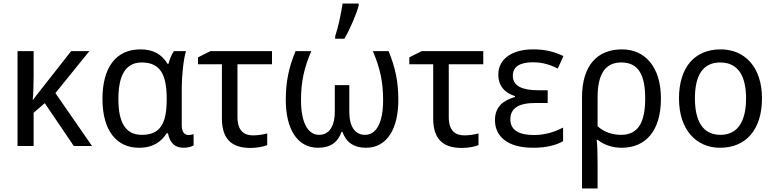

<svg xmlns="http://www.w3.org/2000/svg" viewBox="-20 -825 4376 1085"><path d="M485 -536H382L206 -312C194 -297 179 -278 167 -261H165C168 -288 170 -344 170 -397V-536H79V0H170V-188L233 -242L397 0H500L293 -299Z M765 10C849 10 893 -27 922 -72H929C942 -10 973 10 1020 10C1041 10 1064 3 1074 -3V-67C1068 -65 1055 -62 1046 -62C1024 -62 1007 -77 1007 -118V-326C1007 -397 1017 -491 1031 -536H963C948 -516 938 -487 932 -464H927C894 -518 847 -546 773 -546C638 -546 559 -447 559 -266C559 -83 642 10 765 10ZM782 -63C690 -63 649 -131 649 -265C649 -400 690 -472 781 -472C888 -472 922 -400 922 -267V-261C922 -124 883 -63 782 -63Z M1517 -536H1169L1099 -501V-462H1234V-155C1234 -21 1309 11 1396 11C1434 11 1472 3 1490 -5V-71C1470 -65 1437 -60 1410 -60C1358 -60 1322 -87 1322 -164V-462H1517Z M1874 -606H1926C1959 -662 1996 -750 2007 -794V-805H1916C1908 -751 1891 -669 1874 -620ZM2176 -536H2087C2127 -442 2145 -365 2145 -259C2145 -130 2106 -63 2043 -63C1986 -63 1954 -110 1954 -193V-344H1872V-193C1872 -118 1844 -63 1783 -63C1721 -63 1681 -130 1681 -259C1681 -365 1699 -442 1739 -536H1650C1612 -443 1595 -364 1595 -260C1595 -99 1658 10 1777 10C1847 10 1890 -21 1910 -80H1915C1936 -21 1979 10 2049 10C2168 10 2231 -99 2231 -260C2231 -364 2214 -443 2176 -536Z M2711 -536H2363L2293 -501V-462H2428V-155C2428 -21 2503 11 2590 11C2628 11 2666 3 2684 -5V-71C2664 -65 2631 -60 2604 -60C2552 -60 2516 -87 2516 -164V-462H2711Z M3075 -315H3021C2933 -315 2878 -338 2878 -397C2878 -447 2916 -473 2991 -473C3050 -473 3090 -458 3132 -438L3164 -508C3114 -532 3064 -546 2992 -546C2877 -546 2796 -494 2796 -404C2796 -339 2833 -300 2890 -282V-277C2829 -259 2777 -226 2777 -146C2777 -57 2845 10 2992 10C3069 10 3123 -5 3162 -27V-104C3121 -83 3067 -62 2997 -62C2920 -62 2864 -85 2864 -151C2864 -212 2909 -243 3005 -243H3075Z M3715 -268C3715 -448 3624 -546 3495 -546C3357 -546 3269 -457 3269 -275V240H3357V98C3357 38 3355 -13 3352 -35H3357C3393 -6 3442 10 3493 10C3630 10 3715 -87 3715 -268ZM3491 -472C3586 -472 3626 -405 3626 -268C3626 -133 3586 -63 3490 -63C3440 -63 3392 -79 3357 -112V-274C3357 -406 3400 -472 3491 -472Z M4286 -269C4286 -446 4189 -546 4052 -546C3907 -546 3817 -446 3817 -269C3817 -91 3915 10 4049 10C4194 10 4286 -91 4286 -269ZM3907 -269C3907 -396 3950 -472 4050 -472C4151 -472 4196 -396 4196 -269C4196 -142 4151 -63 4051 -63C3951 -63 3907 -142 3907 -269Z"/></svg>

Font: Noto Sans Thai
Style: Regular
Weight: 400
Designer: Monotype Design Team
Foundry: Monotype Imaging Inc.
Version: Version 1.901